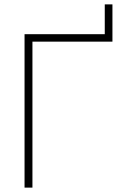

<svg xmlns="http://www.w3.org/2000/svg" viewBox="-20 -856 563 876"><path d="M128 -666V0H92V-700H458V-836H493V-666Z"/></svg>

Font: Titillium Web[RUS by Daymarius]
Style: Regular
Weight: 200
Designer: Cyrillization by Daymarius
Foundry: Cyrillization by Daymarius
Version: Version 1.002 September 11, 2018